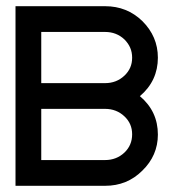

<svg xmlns="http://www.w3.org/2000/svg" viewBox="-20 -599 559 619"><path d="M30 0H319C366 0 406 -16 439 -49C472 -81 489 -120 489 -165C489 -215 470 -256 431 -289C470 -322 489 -364 489 -413C489 -459 472 -498 439 -531C406 -563 366 -579 319 -579H30ZM113 -83V-248H319C343 -248 364 -240 381 -224C398 -208 406 -189 406 -166C406 -143 398 -123 381 -107C364 -91 343 -83 319 -83ZM113 -331V-496H319C343 -496 364 -488 381 -472C398 -455 406 -436 406 -413C406 -390 398 -371 381 -355C364 -339 343 -331 319 -331Z"/></svg>

Font: Kunika
Style: Regular
Weight: 400
Designer: Leo Kuroshita
Foundry: kurogedelic
Version: Version 1.000;PS 001.000;hotconv 1.0.88;makeotf.lib2.5.64775